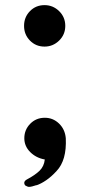

<svg xmlns="http://www.w3.org/2000/svg" viewBox="-20 -622 347 750"><path d="M85 79Q117 62 134.5 45Q152 28 155 1Q121 -5 98 -28Q75 -51 75 -82Q75 -115 98 -138.5Q121 -162 155 -162Q187 -162 210.5 -139.5Q234 -117 237 -82Q241 4 201 46Q181 68 160.5 82Q140 96 122 102L123 101Q103 108 93 108Q90 108 85.5 106Q81 104 78 102Q69 88 85 79ZM235 -521Q235 -487 211 -463.5Q187 -440 154 -440Q120 -440 97 -463.5Q74 -487 74 -521Q74 -555 97 -578.5Q120 -602 154 -602Q187 -602 211 -578.5Q235 -555 235 -521Z"/></svg>

Font: Gugi
Style: Regular
Weight: 400
Designer: HBKIM, TJKIM
Foundry: TAE System & Typefaces Co.
Version: Version 3.00